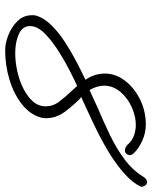

<svg xmlns="http://www.w3.org/2000/svg" viewBox="57 -622 590 744"><g transform="rotate(90 352.0 -250.0)"><path d="M175 25Q147 25 115.5 12.5Q84 0 61.5 -23Q39 -46 39 -79Q39 -83 39 -86Q39 -89 40 -93Q49 -125 77 -153.5Q105 -182 143.5 -207Q182 -232 220.5 -252Q259 -272 289 -286Q265 -322 265 -361Q265 -403 292.5 -439Q320 -475 365 -497.5Q410 -520 463 -520Q495 -520 526 -506Q557 -492 576 -471Q581 -464 581 -458Q581 -451 576 -445Q571 -439 563 -439Q551 -439 540 -450Q531 -461 515.5 -469.5Q500 -478 474 -481Q435 -483 397.5 -466.5Q360 -450 336 -421.5Q312 -393 312 -358Q312 -331 329 -302L401 -335Q451 -356 502 -380.5Q553 -405 596 -436.5Q639 -468 664 -509Q674 -525 685 -525Q694 -525 699.5 -516.5Q705 -508 703 -500Q688 -469 655.5 -439.5Q623 -410 581 -383.5Q539 -357 494 -334.5Q449 -312 409 -294Q397 -289 383 -282Q369 -275 356 -270Q360 -266 362 -265Q388 -240 413 -206.5Q438 -173 438 -133Q438 -129 437.5 -124.5Q437 -120 436 -115Q424 -71 383.5 -39.5Q343 -8 288 8.5Q233 25 175 25ZM186 -14Q220 -14 256 -22Q292 -30 323 -45.5Q354 -61 373 -82.5Q392 -104 392 -132Q392 -161 373 -185.5Q354 -210 334 -231L313 -254Q291 -244 254.5 -225.5Q218 -207 181 -183.5Q144 -160 116.5 -135Q89 -110 83 -86Q82 -82 81.5 -78.5Q81 -75 81 -72Q81 -42 112 -28Q143 -14 186 -14Z"/></g></svg>

Font: Meow Script
Style: Regular
Weight: 400
Designer: Robert E. Leuschke
Foundry: Robert E. Leuschke
Version: Version 1.010; ttfautohint (v1.8.3)